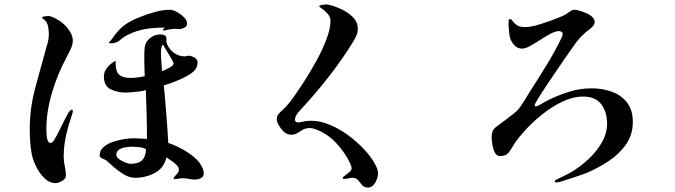

<svg xmlns="http://www.w3.org/2000/svg" viewBox="-20 -785 3040 865"><path d="M638 -112Q628 -120 607 -122Q586 -124 574 -124Q563 -124 546 -121.5Q529 -119 516.5 -111Q504 -103 504 -87Q504 -77 516.5 -68Q529 -59 544.5 -53Q560 -47 568 -47Q603 -47 619.5 -62.5Q636 -78 638 -112ZM762 -499Q762 -502 756 -513.5Q750 -525 741 -539.5Q732 -554 724.5 -566.5Q717 -579 714 -584Q708 -578 706.5 -567Q705 -556 705 -548Q705 -527 707 -506Q709 -485 710 -464Q716 -467 728.5 -472.5Q741 -478 751.5 -485Q762 -492 762 -499ZM308 -602Q308 -583 296.5 -559.5Q285 -536 276 -519Q239 -451 214 -366.5Q189 -282 189 -204Q189 -198 189.5 -182.5Q190 -167 194 -154Q198 -141 208 -141Q213 -141 217 -145Q221 -149 223 -153Q237 -175 248.5 -199.5Q260 -224 272 -247Q277 -255 281.5 -264.5Q286 -274 291 -281Q293 -284 296.5 -287.5Q300 -291 304 -291Q308 -291 308 -284Q308 -280 306.5 -276Q305 -272 304 -267Q288 -221 277.5 -174.5Q267 -128 267 -79Q267 -57 272 -36Q277 -15 277 6Q277 20 260 30Q243 40 231 40Q203 40 180 17.5Q157 -5 142.5 -35.5Q128 -66 123 -90Q118 -118 116 -146.5Q114 -175 114 -203Q114 -297 139 -390Q164 -483 189 -572Q194 -586 197 -601.5Q200 -617 200 -633Q200 -647 196.5 -665.5Q193 -684 182 -694Q181 -694 175.5 -699Q170 -704 170 -705Q170 -710 182 -711.5Q194 -713 197 -713Q205 -713 216 -708.5Q227 -704 233 -700Q250 -692 267 -676.5Q284 -661 296 -641.5Q308 -622 308 -602ZM898 -5Q898 11 885 17.5Q872 24 858 24Q845 24 831.5 21Q818 18 804 18Q794 18 784.5 20Q775 22 767 22Q762 22 762 19Q762 14 774 2Q786 -10 786 -18Q786 -30 779 -38Q769 -49 755.5 -58.5Q742 -68 730 -76Q718 -27 677 -5.5Q636 16 589 16Q561 16 532.5 -2.5Q504 -21 484 -40Q474 -49 466 -56.5Q458 -64 446 -69Q440 -71 434.5 -74.5Q429 -78 429 -85Q429 -107 446 -122Q463 -137 487.5 -145.5Q512 -154 537.5 -158Q563 -162 579 -162Q595 -162 610.5 -161Q626 -160 642 -159Q642 -215 640.5 -270Q639 -325 637 -380Q630 -376 611.5 -373.5Q593 -371 574 -369.5Q555 -368 545 -368Q508 -368 478 -383Q448 -398 448 -441Q448 -464 465 -483Q482 -502 501 -511Q501 -508 501 -504.5Q501 -501 501 -497Q501 -463 517 -448.5Q533 -434 566 -434Q583 -434 599.5 -436Q616 -438 632 -442Q631 -465 630.5 -487.5Q630 -510 630 -532Q630 -542 630.5 -552.5Q631 -563 632 -573Q636 -598 656.5 -614Q677 -630 702 -630Q713 -630 721.5 -626Q730 -622 730 -609Q730 -601 729 -598Q737 -568 760 -549.5Q783 -531 814 -531Q818 -531 821.5 -532.5Q825 -534 829 -534Q841 -534 855.5 -526Q870 -518 870 -505Q870 -488 863 -476.5Q856 -465 842 -455Q819 -439 782.5 -423.5Q746 -408 718 -400Q718 -393 719 -385.5Q720 -378 721 -370Q726 -313 730.5 -255.5Q735 -198 738 -141Q766 -132 797 -115.5Q828 -99 854.5 -77Q881 -55 893 -27Q898 -15 898 -5ZM823 -679Q823 -666 810.5 -660Q798 -654 787 -654Q783 -654 779 -654.5Q775 -655 770 -655Q758 -655 746 -653Q734 -651 723 -648Q721 -647 718 -647Q714 -647 714 -649Q714 -650 714.5 -650.5Q715 -651 715 -652Q717 -656 722 -661Q691 -661 659 -657.5Q627 -654 597 -645Q576 -638 556.5 -628.5Q537 -619 520 -604Q504 -590 482 -590Q479 -590 475.5 -590.5Q472 -591 469 -592Q478 -600 485.5 -611Q493 -622 500 -631Q523 -660 547.5 -676.5Q572 -693 605 -706Q635 -719 674 -730Q713 -741 746 -741Q759 -741 777 -731Q795 -721 809 -707Q823 -693 823 -679Z M1683 -3Q1683 9 1677.5 23.5Q1672 38 1662 49Q1652 60 1638 60Q1621 60 1611.5 49Q1602 38 1593.5 27Q1585 16 1567 16Q1558 16 1549 18.5Q1540 21 1532 21Q1530 21 1527 20.5Q1524 20 1524 17Q1524 13 1534 6Q1544 -1 1554 -9.5Q1564 -18 1564 -26Q1564 -32 1562 -37.5Q1560 -43 1558 -48Q1536 -96 1496 -139Q1456 -182 1406 -201Q1399 -204 1391 -206Q1383 -208 1375 -208Q1357 -208 1344 -200.5Q1331 -193 1319.5 -185.5Q1308 -178 1293 -178Q1269 -178 1252 -198Q1245 -206 1236 -221Q1227 -236 1227 -246Q1227 -260 1232.5 -268Q1238 -276 1247 -284Q1272 -306 1292 -333Q1314 -363 1344 -408.5Q1374 -454 1402.5 -505.5Q1431 -557 1450 -606Q1469 -655 1469 -692Q1469 -708 1456 -723Q1443 -738 1430 -746Q1429 -747 1423.5 -751Q1418 -755 1418 -756Q1418 -761 1431 -763Q1444 -765 1448 -765Q1452 -765 1456 -764.5Q1460 -764 1464 -763Q1489 -757 1519 -743Q1549 -729 1570.5 -707Q1592 -685 1592 -654Q1592 -639 1585.5 -624.5Q1579 -610 1571 -597Q1520 -514 1458.5 -436Q1397 -358 1331 -287Q1324 -280 1316.5 -268.5Q1309 -257 1309 -246Q1309 -233 1324 -233Q1325 -233 1326 -233.5Q1327 -234 1328 -234Q1342 -237 1356 -239Q1370 -241 1383 -241Q1422 -241 1465.5 -223Q1509 -205 1549.5 -175Q1590 -145 1622 -110.5Q1654 -76 1671 -43Q1676 -34 1679.5 -24Q1683 -14 1683 -3Z M2831 -236Q2831 -178 2800 -134Q2769 -90 2722.5 -59.5Q2676 -29 2628 -8Q2622 -5 2601.5 2Q2581 9 2557 17Q2533 25 2513.5 31Q2494 37 2488 37Q2486 37 2482.5 36.5Q2479 36 2479 32Q2479 28 2484.5 25Q2490 22 2493 21Q2504 16 2521 7.5Q2538 -1 2551 -8Q2592 -32 2629.5 -66.5Q2667 -101 2691 -142.5Q2715 -184 2715 -228Q2715 -280 2689 -315Q2663 -350 2607 -350Q2562 -350 2514.5 -327.5Q2467 -305 2422 -269Q2377 -233 2340.5 -192Q2304 -151 2283 -114Q2273 -97 2263 -89.5Q2253 -82 2232 -82Q2217 -82 2209 -98.5Q2201 -115 2198 -135.5Q2195 -156 2195 -167Q2195 -185 2200.5 -196Q2206 -207 2220 -217Q2231 -225 2250.5 -239.5Q2270 -254 2288.5 -268.5Q2307 -283 2315 -292Q2322 -300 2334.5 -319.5Q2347 -339 2353 -349Q2376 -386 2404 -430Q2432 -474 2456 -514Q2470 -538 2486 -567.5Q2502 -597 2513 -622Q2515 -628 2515 -631Q2515 -638 2509.5 -641.5Q2504 -645 2498 -645Q2483 -645 2460.5 -633Q2438 -621 2414 -605.5Q2390 -590 2368.5 -578Q2347 -566 2333 -566Q2308 -566 2292.5 -586.5Q2277 -607 2275 -629Q2274 -642 2272.5 -654Q2271 -666 2271 -679Q2271 -682 2271.5 -690.5Q2272 -699 2278 -699Q2284 -699 2289.5 -690Q2295 -681 2308 -672Q2321 -663 2347 -663Q2368 -663 2401.5 -672.5Q2435 -682 2468 -694.5Q2501 -707 2519 -715Q2528 -719 2543 -730Q2558 -741 2567 -741Q2581 -741 2604.5 -732.5Q2628 -724 2639 -716Q2647 -711 2653 -703.5Q2659 -696 2659 -686Q2659 -675 2649.5 -665Q2640 -655 2632 -650Q2619 -641 2603.5 -625.5Q2588 -610 2578 -597Q2573 -590 2557 -567.5Q2541 -545 2519.5 -514Q2498 -483 2475.5 -449.5Q2453 -416 2433 -386Q2413 -356 2401 -335.5Q2389 -315 2389 -311Q2389 -306 2394 -306Q2399 -306 2402 -308Q2413 -313 2423.5 -319.5Q2434 -326 2444 -331Q2491 -355 2542 -371Q2593 -387 2645 -387Q2694 -387 2736 -372Q2778 -357 2804.5 -323.5Q2831 -290 2831 -236Z"/></svg>

Font: Kaisei HarunoUmi Medium
Style: Regular
Weight: 500
Designer: Font-Kai, 金井和夫
Foundry: KAZUO KANAI
Version: Version 5.003